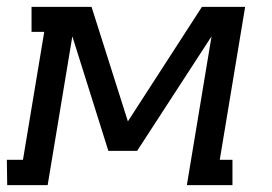

<svg xmlns="http://www.w3.org/2000/svg" viewBox="-23 -540 793 560"><path d="M-2 0 -3 -74H44L106 -447H69V-520H244L350 -186L566 -520H692L618 -74H655V0H522L594 -434L377 -100H293L188 -434L116 0Z"/></svg>

Font: Iosevka Plex Etoile
Style: Italic
Weight: 400
Italic angle: -9°
Designer: Belleve Invis
Foundry: Belleve Invis
Version: Version 25.1.1; ttfautohint (v1.8.4)